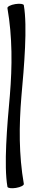

<svg xmlns="http://www.w3.org/2000/svg" viewBox="-20 -836 189 1032"><path d="M20 -792C47 -637 46 -479 33 -323C18 -159 0 54 20 168C21 175 42 178 66 174C91 170 110 160 108 152C81 -3 82 -161 95 -317C110 -481 128 -694 108 -808C107 -815 86 -818 62 -814C37 -810 18 -800 20 -792Z"/></svg>

Font: Nupuram Condensed Oblique
Style: Regular
Weight: 400
Width: 3
Designer: Santhosh Thottingal (santhosh.thottingal@gmail.com)
Foundry: SMC
Version: Version 1.000